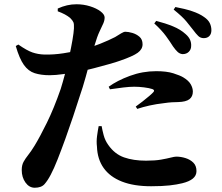

<svg xmlns="http://www.w3.org/2000/svg" viewBox="-20 -829 1040 901"><path d="M837 -575Q824 -576 814 -585Q804 -594 792 -611Q779 -632 759 -659.5Q739 -687 704 -719L713 -731Q756 -720 791.5 -705.5Q827 -691 851 -669Q866 -656 872 -642Q878 -628 877 -613Q877 -597 866 -586Q855 -575 837 -575ZM143 52Q117 52 99.5 27.5Q82 3 82 -31Q82 -54 90.5 -69.5Q99 -85 112.5 -102Q126 -119 142 -145Q167 -186 200 -253Q233 -320 265 -412Q275 -444 285.5 -484Q296 -524 305 -565Q314 -606 320 -641Q326 -676 327 -696Q328 -716 324.5 -724.5Q321 -733 309 -745Q298 -754 284 -761.5Q270 -769 251 -776V-789Q273 -799 294.5 -804Q316 -809 339 -809Q372 -809 402.5 -799.5Q433 -790 452 -775.5Q471 -761 471 -747Q471 -733 464.5 -718.5Q458 -704 447 -681Q436 -658 423 -614Q417 -596 406.5 -557Q396 -518 382.5 -469Q369 -420 353 -374Q340 -333 323 -282Q306 -231 287 -178.5Q268 -126 250.5 -81.5Q233 -37 218 -9Q204 18 189 35Q174 52 143 52ZM689 45Q608 45 552 23Q496 1 466.5 -40.5Q437 -82 435 -141Q432 -165 435.5 -191Q439 -217 443 -237H457Q460 -219 466.5 -194.5Q473 -170 488 -149Q518 -106 562 -90.5Q606 -75 665 -75Q708 -75 736 -80Q764 -85 781.5 -89.5Q799 -94 807 -94Q829 -94 851 -87Q873 -80 887.5 -65.5Q902 -51 902 -26Q902 -5 885 9Q868 23 835 31Q811 37 776.5 41Q742 45 689 45ZM213 -476Q173 -476 143 -485.5Q113 -495 92 -524.5Q71 -554 54 -613L66 -620Q106 -592 132 -583Q158 -574 188 -573Q233 -572 277.5 -579Q322 -586 352 -593Q411 -608 451 -624Q491 -640 520 -655Q536 -665 548.5 -672.5Q561 -680 568 -680Q582 -680 601 -674.5Q620 -669 634.5 -656.5Q649 -644 649 -621Q649 -598 626.5 -581.5Q604 -565 543 -544Q524 -537 491.5 -528Q459 -519 421.5 -509Q384 -499 347 -492Q318 -487 279 -481.5Q240 -476 213 -476ZM617 -329Q631 -339 648.5 -352.5Q666 -366 681 -379Q696 -392 700 -397Q708 -406 695 -411Q680 -416 656 -419Q632 -422 610 -422Q588 -422 559 -418.5Q530 -415 496 -410L490 -422Q530 -451 589.5 -473Q649 -495 713 -495Q762 -495 793.5 -485Q825 -475 840 -466Q865 -451 875 -433.5Q885 -416 885 -399Q885 -376 869 -363.5Q853 -351 816 -350Q803 -350 786.5 -349Q770 -348 750 -345Q714 -341 682.5 -334Q651 -327 624 -318ZM936 -650Q921 -650 910.5 -660Q900 -670 886 -689Q873 -706 854.5 -728.5Q836 -751 795 -784L803 -796Q847 -788 881.5 -776.5Q916 -765 938 -749Q957 -736 964.5 -720.5Q972 -705 972 -687Q972 -670 962.5 -660Q953 -650 936 -650Z"/></svg>

Font: Noto Serif HK ExtraLight ExtraBold
Style: Regular
Weight: 800
Version: Version 2.003-H1;hotconv 1.1.1;makeotfexe 2.6.0